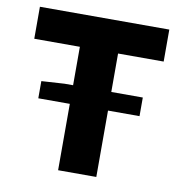

<svg xmlns="http://www.w3.org/2000/svg" viewBox="-75 -721 750 792"><g transform="rotate(10 300.0 -325.5)"><path d="M88 -278V-350L184 -356H512V-278ZM220 0V-517H29V-651H571V-517H380V0Z"/></g></svg>

Font: Source Code Pro ExtraLight ExtraBold
Style: Regular
Weight: 800
Monospace: yes
Version: Version 1.018;hotconv 1.0.116;makeotfexe 2.5.65601